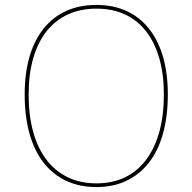

<svg xmlns="http://www.w3.org/2000/svg" viewBox="-20 -743 780 778"><path d="M371 -723Q439 -723 492.5 -698.5Q546 -674 583.5 -627Q621 -580 640.5 -513Q660 -446 660 -360Q660 -272 640.5 -202Q621 -132 583.5 -84Q546 -36 492.5 -10.5Q439 15 371 15Q302 15 248 -10.5Q194 -36 156.5 -84Q119 -132 99.5 -202Q80 -272 80 -360Q80 -446 99.5 -513Q119 -580 156.5 -627Q194 -674 248 -698.5Q302 -723 371 -723ZM371 -708Q306 -708 255 -684.5Q204 -661 168.5 -616Q133 -571 114.5 -506.5Q96 -442 96 -360Q96 -275 114.5 -208.5Q133 -142 168.5 -95.5Q204 -49 255 -24.5Q306 0 371 0Q436 0 486.5 -24.5Q537 -49 572 -95.5Q607 -142 625.5 -208.5Q644 -275 644 -360Q644 -442 625.5 -506.5Q607 -571 572 -616Q537 -661 486.5 -684.5Q436 -708 371 -708Z"/></svg>

Font: Kalnia Thin
Style: Regular
Weight: 100
Version: Version 1.105